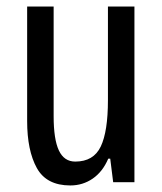

<svg xmlns="http://www.w3.org/2000/svg" viewBox="-20 -557 496 587"><path d="M391 -537V0H326L317 -72H311Q294 -32 263.5 -11Q233 10 195 10Q122 10 92.5 -43.5Q63 -97 63 -187V-537H144V-202Q144 -131 160 -97Q176 -63 210 -63Q266 -63 288 -109Q310 -155 310 -251V-537Z"/></svg>

Font: Noto Sans Gurmukhi ExtraCondensed
Style: Regular
Weight: 400
Width: 2
Designer: Jelle Bosma - Monotype Design Team
Foundry: Monotype Imaging Inc.
Version: Version 2.004; ttfautohint (v1.8.4.7-5d5b)